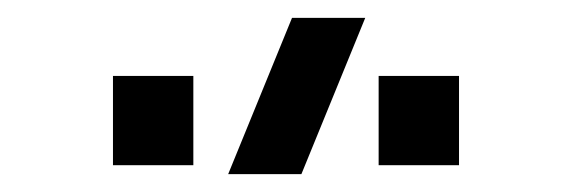

<svg xmlns="http://www.w3.org/2000/svg" viewBox="-20 -815 640 215"><path d="M317.5 -620H235.5L307 -795H389ZM106.5 -630V-730H196.5V-630ZM404 -630V-730H494V-630Z"/></svg>

Font: Manrope KiralyPet SmBd KiralyPet
Style: Regular
Weight: 600
Designer: Mikhail Sharanda
Foundry: Mikhail Sharanda
Version: Version 4.502